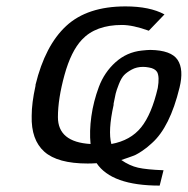

<svg xmlns="http://www.w3.org/2000/svg" viewBox="-20 -504 587 600"><path d="M91 -236V-239Q121 -362 187 -423Q253 -484 372 -484Q448 -484 494 -459L445 -408Q395 -426 361 -426Q279 -426 236 -380Q202 -344 181.5 -269.5Q161 -195 161 -138Q161 -60 263 -54Q259 -94 265.5 -140.5Q272 -187 289 -232.5Q306 -278 341 -309.5Q376 -341 423 -346Q441 -348 450 -348Q515 -347 535 -317Q555 -287 541 -230Q511 -107 455 -57Q439 -42 424.5 -32.5Q410 -23 403.5 -20Q397 -17 381 -11.5Q365 -6 359 -4Q385 14 411.5 20Q438 26 491 28L479 76Q329 76 282 6Q267 7 254 7Q160 7 118.5 -30Q77 -67 79 -142Q79 -182 91 -236ZM335 -180V-176Q317 -95 328 -54Q388 -65 421 -106Q454 -147 473 -229Q479 -264 471 -279Q464 -290 446 -293Q436 -295 427 -295Q407 -295 391.5 -286.5Q376 -278 367.5 -269Q359 -260 351.5 -241Q344 -222 341.5 -211.5Q339 -201 335 -180Z"/></svg>

Font: Coval
Style: Light Italic
Weight: 300
Foundry: Context Ltd
Version: Version 001.000